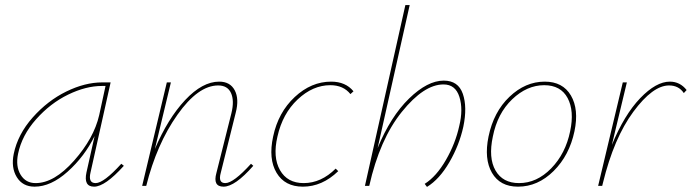

<svg xmlns="http://www.w3.org/2000/svg" viewBox="-20 -731 2720 755"><path d="M457 -87 467 -79Q393 3 350 3Q308 3 320 -53L352 -196Q312 -115 246 -56Q180 3 116 3Q69 3 46 -34.5Q23 -72 34 -126Q50 -203 108.5 -269Q167 -335 240.5 -371Q314 -407 382 -407H415L336 -53Q326 -11 356 -11Q388 -11 457 -87ZM120 -11Q193 -11 271 -99Q349 -187 370 -278L395 -393H381Q318 -393 248 -359Q178 -325 122 -262Q66 -199 51 -126Q41 -77 61 -44Q81 -11 120 -11Z M967 -87 976 -79Q904 3 859 3Q816 3 831 -51L890 -286Q902 -335 888.5 -365Q875 -395 838 -395Q759 -395 677.5 -279.5Q596 -164 555 0H539L636 -407H652L589 -145Q640 -265 708 -337.5Q776 -410 842 -410Q885 -410 903 -376Q921 -342 907 -288L848 -51Q837 -11 866 -11Q898 -11 967 -87Z M1358 -361Q1330 -396 1279 -396Q1210 -396 1150.5 -340Q1091 -284 1071 -194Q1052 -113 1081 -62Q1110 -11 1174 -11Q1243 -11 1300 -68L1310 -58Q1247 3 1171 3Q1100 3 1067.5 -51.5Q1035 -106 1054 -194Q1074 -289 1139 -349.5Q1204 -410 1282 -410Q1339 -410 1370 -372Z M1725 -414Q1782 -414 1800 -362Q1818 -310 1802 -233Q1786 -160 1747 -93Q1708 -26 1659 4L1650 -8Q1696 -37 1733.5 -102Q1771 -167 1786 -236Q1802 -301 1786.5 -350Q1771 -399 1724 -399Q1647 -399 1560 -291Q1473 -183 1432 0H1415L1574 -711H1591L1465 -149Q1516 -273 1588.5 -343.5Q1661 -414 1725 -414Z M2017 3Q1946 3 1914.5 -51.5Q1883 -106 1901 -194Q1921 -291 1983.5 -350.5Q2046 -410 2122 -410Q2193 -410 2225 -355.5Q2257 -301 2239 -215Q2219 -120 2157 -58.5Q2095 3 2017 3ZM2021 -11Q2091 -11 2147.5 -69Q2204 -127 2222 -215Q2239 -295 2212 -345.5Q2185 -396 2120 -396Q2052 -396 1994 -340.5Q1936 -285 1918 -194Q1900 -110 1928.5 -60.5Q1957 -11 2021 -11Z M2614 -410Q2654 -410 2680 -377L2669 -365Q2649 -395 2611 -395Q2547 -395 2470.5 -291.5Q2394 -188 2351 -12L2348 0H2332L2429 -407H2445L2386 -161Q2435 -280 2497.5 -345Q2560 -410 2614 -410Z"/></svg>

Font: EauTest Thin
Style: Italic
Weight: 250
Italic angle: -12°
Designer: Christian Thalmann (Catharsis Fonts)
Version: Version 0.001;PS 000.001;hotconv 1.0.88;makeotf.lib2.5.64775